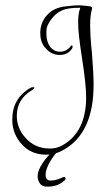

<svg xmlns="http://www.w3.org/2000/svg" viewBox="-20 -496 393 720"><path d="M153 84Q84 84 47 26Q26 -7 26 -47Q26 -128 95 -167Q99 -169 104 -169Q109 -169 109 -167Q109 -163 100 -158Q43 -124 43 -62Q43 -17 73 18Q109 61 167 61Q193 61 214 49Q303 -1 303 -131Q303 -179 288 -275Q273 -371 273 -409Q273 -425 274.5 -439Q276 -453 281 -467Q234 -467 213 -457Q191 -448 174 -426Q166 -416 160 -404Q154 -392 154 -378V-368Q154 -339 169 -319Q184 -302 205 -302Q230 -302 247 -325L249 -326Q250 -326 251 -325Q252 -324 252 -318V-317Q237 -290 204 -290Q174 -290 153 -313Q131 -335 131 -372Q131 -411 156 -439Q178 -464 217 -471Q233 -473 247.5 -474.5Q262 -476 275 -476Q283 -476 289.5 -475.5Q296 -475 303 -474Q306 -474 316.5 -472.5Q327 -471 325 -462Q318 -440 318 -399Q318 -384 319.5 -358Q321 -332 325 -294Q331 -219 331 -179Q331 2 220 65Q188 84 153 84ZM159 204Q137 204 129 191Q121 178 121 165Q121 144 139.5 116Q158 88 178 73Q180 71 187 71Q193 71 193 75Q176 94 163.5 118Q151 142 151 159Q151 181 170 181Q184 181 196.5 176.5Q209 172 217 168H220Q226 168 226 174Q226 180 206.5 192Q187 204 159 204Z"/></svg>

Font: Puppies Play
Style: Regular
Weight: 400
Designer: Robert E. Leuschke
Foundry: Robert E. Leuschke
Version: Version 1.010; ttfautohint (v1.8.3)